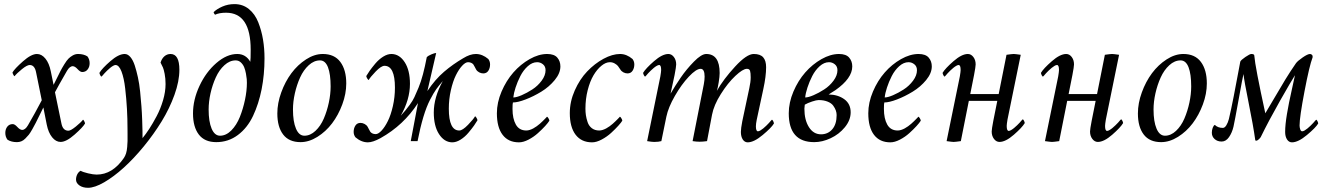

<svg xmlns="http://www.w3.org/2000/svg" viewBox="-20 -688 6495 936"><path d="M279.3 -86.9Q286.1 -50.8 313.5 -50.8Q324.7 -50.8 349.6 -71Q374.5 -91.3 384.8 -104.5Q386.7 -104.5 390.6 -97.2Q394.5 -89.8 394.5 -85.9Q384.3 -67.9 343.8 -32Q303.2 3.9 275.4 3.9Q252.4 3.9 234.1 -18.8Q215.8 -41.5 208 -80.1L191.4 -164.1Q184.6 -150.4 172.4 -125.5Q160.2 -100.6 154.1 -88.6Q147.9 -76.7 137.7 -58.3Q127.4 -40 120.4 -31.2Q113.3 -22.5 103.5 -12.7Q93.8 -2.9 83.7 1Q73.7 4.9 62.5 4.9Q35.2 4.9 16.6 -6.8Q5.9 -21 5.9 -40Q5.9 -58.1 15.6 -70.6Q25.4 -83 42 -83Q51.8 -83 64.2 -69.3Q76.7 -55.7 86.9 -54.7Q102.5 -53.7 116.2 -77.1Q149.9 -134.8 183.6 -199.2L156.2 -334Q149.4 -371.1 125 -371.1Q111.8 -371.1 86.9 -350.8Q62 -330.6 50.8 -316.4Q48.8 -316.4 44.9 -323.7Q41 -331.1 41 -335Q51.3 -353 91.8 -388.9Q132.3 -424.8 160.2 -424.8Q183.1 -424.8 201.4 -402.3Q219.7 -379.9 227.5 -340.8L241.2 -274.4Q245.6 -282.7 253.4 -298.8Q267.6 -327.6 274.4 -341.1Q281.2 -354.5 293.2 -374Q305.2 -393.6 314 -402.3Q322.8 -411.1 335 -418Q347.2 -424.8 360.4 -424.8Q387.7 -424.8 406.2 -413.1Q417 -398.9 417 -379.9Q417 -361.8 407.2 -349.4Q397.5 -336.9 380.9 -336.9Q371.1 -336.9 358.6 -350.6Q346.2 -364.3 335.9 -365.2Q320.3 -366.2 306.6 -342.8Q260.3 -262.2 248 -238.3Z M587.9 -424.8Q603 -424.8 615.7 -409.9Q628.4 -395 637 -368.7Q645.5 -342.3 652.3 -311.3Q659.2 -280.3 663.1 -241.7Q667 -203.1 669.4 -170.9Q671.9 -138.7 673.1 -103.5Q674.3 -68.4 674.6 -49.8Q674.8 -31.2 674.8 -14.6Q690.9 -34.2 707.8 -60.1Q724.6 -85.9 743.7 -121.8Q762.7 -157.7 774.9 -199.2Q787.1 -240.7 787.1 -278.3Q787.1 -305.7 782.7 -327.9Q778.3 -350.1 774.4 -358.9Q770.5 -367.7 762.7 -382.8Q768.6 -402.3 781.5 -413.6Q794.4 -424.8 811.5 -424.8Q854.5 -424.8 854.5 -347.7Q854.5 -292.5 830.6 -225.8Q806.6 -159.2 768.3 -96.7Q730 -34.2 681.2 25.4Q632.3 85 583.3 129.4Q534.2 173.8 487.8 200.7Q441.4 227.5 409.2 227.5Q383.3 227.5 366.9 215.8Q350.6 204.1 350.6 187.5Q350.6 174.3 356.4 162.4Q362.3 150.4 373 144.5Q383.8 150.9 409.4 157Q435.1 163.1 451.2 163.1Q528.3 163.1 584 82Q590.3 72.8 594.5 59.8Q598.6 46.9 600.1 28.3Q601.6 9.8 601.8 -0.5Q602.1 -10.7 601.8 -33.9Q601.6 -57.1 601.6 -60.5Q601.6 -108.4 598.9 -157Q596.2 -205.6 590.3 -256.6Q584.5 -307.6 572.3 -339.4Q560.1 -371.1 543 -371.1Q538.1 -371.1 531 -366.9Q523.9 -362.8 516.8 -356.9Q509.8 -351.1 502.2 -343.8Q494.6 -336.4 489.3 -330.6Q483.9 -324.7 479.5 -319.3L474.6 -314.5Q472.2 -314.5 468.5 -321.5Q464.8 -328.6 464.8 -333Q477.5 -354.5 517.8 -389.6Q558.1 -424.8 587.9 -424.8Z M1136.7 -424.8Q1178.2 -424.8 1200.2 -386.7Q1202.1 -398.4 1202.1 -445.3Q1202.1 -626 1082 -626Q1049.3 -626 1028.3 -616.2Q1026.4 -617.7 1023.9 -622.1Q1021.5 -626.5 1021.5 -628.9Q1036.6 -644 1064 -656Q1091.3 -668 1123 -668Q1163.6 -668 1193.4 -643.8Q1223.1 -619.6 1239 -579.3Q1254.9 -539.1 1262.2 -495.1Q1269.5 -451.2 1269.5 -403.3Q1269.5 -324.2 1255.4 -252.9Q1241.2 -181.6 1213.6 -123Q1186 -64.5 1139.6 -29.8Q1093.3 4.9 1034.2 4.9Q977.5 4.9 949.2 -32.2Q920.9 -69.3 920.9 -134.8Q920.9 -201.7 952.6 -269.5Q984.4 -337.4 1035.2 -381.1Q1085.9 -424.8 1136.7 -424.8ZM1052.7 -26.4Q1082 -26.4 1107.7 -52.2Q1133.3 -78.1 1149.2 -117.7Q1165 -157.2 1174.3 -201.4Q1183.6 -245.6 1183.6 -284.2Q1183.6 -292.5 1182.9 -302.2Q1182.1 -312 1179 -329.3Q1175.8 -346.7 1170.4 -360.1Q1165 -373.5 1154.3 -383.5Q1143.6 -393.6 1128.9 -393.6Q1099.6 -393.6 1074 -370.1Q1048.3 -346.7 1032 -310.5Q1015.6 -274.4 1006.3 -233.2Q997.1 -191.9 997.1 -154.3Q997.1 -95.2 1011.7 -60.8Q1026.4 -26.4 1052.7 -26.4Z M1540 -393.6Q1510.7 -393.6 1485.1 -370.1Q1459.5 -346.7 1443.1 -310.5Q1426.8 -274.4 1417.5 -233.2Q1408.2 -191.9 1408.2 -154.3Q1408.2 -95.2 1422.9 -60.8Q1437.5 -26.4 1463.9 -26.4Q1492.7 -26.4 1517.8 -50Q1543 -73.7 1558.6 -110.1Q1574.2 -146.5 1583 -187.7Q1591.8 -229 1591.8 -266.6Q1591.8 -326.7 1578.9 -360.1Q1565.9 -393.6 1540 -393.6ZM1553.7 -424.8Q1610.4 -424.8 1639.2 -386Q1668 -347.2 1668 -281.2Q1668 -231 1648.7 -179Q1629.4 -127 1598.9 -86.7Q1568.4 -46.4 1527.3 -20.8Q1486.3 4.9 1445.3 4.9Q1388.7 4.9 1360.4 -32.2Q1332 -69.3 1332 -134.8Q1332 -185.1 1351.1 -237.5Q1370.1 -290 1400.6 -331.1Q1431.2 -372.1 1471.9 -398.4Q1512.7 -424.8 1553.7 -424.8Z M2106.4 -429.7 2063.5 -244.1Q2101.6 -301.3 2144.8 -338.1Q2188 -375 2238.3 -404.3Q2271.5 -424.8 2299.8 -424.8Q2331.5 -424.8 2360.4 -400.4Q2369.1 -388.7 2369.1 -374Q2369.1 -356 2360.6 -343Q2352.1 -330.1 2335.9 -330.1Q2325.7 -330.1 2315.7 -335.4Q2305.7 -340.8 2300.8 -349.6Q2298.8 -353 2294.7 -361.3Q2290.5 -369.6 2287.8 -373.5Q2285.2 -377.4 2278.3 -381.1Q2271.5 -384.8 2261.7 -384.8Q2249 -384.8 2232.9 -367.4Q2216.8 -350.1 2202.4 -321Q2188 -292 2178 -248.3Q2168 -204.6 2168 -158.2Q2168 -51.8 2218.8 -51.8Q2234.9 -51.8 2261.7 -79.6Q2288.6 -107.4 2295.9 -121.1Q2298.3 -121.1 2303 -113.5Q2307.6 -106 2307.6 -101.6Q2300.8 -89.8 2291 -75.9Q2281.2 -62 2263.9 -41.3Q2246.6 -20.5 2225.1 -7.1Q2203.6 6.3 2183.6 5.9Q2145.5 4.9 2120.1 -34.4Q2094.7 -73.7 2094.7 -139.6Q2094.7 -213.4 2138.7 -293Q2119.1 -270.5 2106.4 -252.7Q2093.8 -234.9 2076.4 -201.4Q2059.1 -168 2043.9 -117.7Q2028.8 -67.4 2015.6 0H1982.4L2017.6 -185.5Q1947.8 -77.6 1835 -14.6Q1797.4 5.9 1773.4 5.9Q1741.7 5.9 1712.9 -18.6Q1704.1 -30.3 1704.1 -44.9Q1704.1 -63 1712.6 -75.9Q1721.2 -88.9 1737.3 -88.9Q1747.6 -88.9 1757.6 -83.5Q1767.6 -78.1 1772.5 -69.3Q1774.4 -65.9 1778.6 -57.6Q1782.7 -49.3 1785.4 -45.4Q1788.1 -41.5 1794.9 -37.8Q1801.8 -34.2 1811.5 -34.2Q1824.2 -34.2 1840.3 -51.5Q1856.4 -68.8 1870.8 -97.9Q1885.3 -127 1895.3 -170.7Q1905.3 -214.4 1905.3 -260.7Q1905.3 -367.2 1854.5 -367.2Q1838.4 -367.2 1811.5 -339.4Q1784.7 -311.5 1777.3 -297.9Q1774.9 -297.9 1770.3 -305.4Q1765.6 -313 1765.6 -317.4Q1772.5 -329.1 1782.2 -343Q1792 -356.9 1809.3 -377.7Q1826.7 -398.4 1848.1 -411.9Q1869.6 -425.3 1889.6 -424.8Q1927.7 -423.8 1953.1 -384.5Q1978.5 -345.2 1978.5 -279.3Q1978.5 -202.6 1933.6 -124Q1950.7 -143.1 1956.3 -149.7Q1961.9 -156.2 1977.1 -176.5Q1992.2 -196.8 2000.2 -214.4Q2008.3 -231.9 2020.3 -260.5Q2032.2 -289.1 2042 -326.2Q2051.8 -363.3 2060.5 -409.2Q2067.4 -416.5 2083.3 -423.1Q2099.1 -429.7 2106.4 -429.7Z M2647.5 -424.8Q2681.6 -424.8 2696.8 -407.2Q2711.9 -389.6 2711.9 -364.3Q2711.9 -331.1 2684.3 -297.6Q2656.7 -264.2 2618.7 -241Q2580.6 -217.8 2542.2 -203.1Q2503.9 -188.5 2480.5 -188.5Q2478.5 -182.6 2478.5 -157.2Q2478.5 -109.4 2494.9 -80.6Q2511.2 -51.8 2545.9 -51.8Q2553.7 -51.8 2562.7 -54.7Q2571.8 -57.6 2579.8 -62Q2587.9 -66.4 2596.4 -72.5Q2605 -78.6 2611.6 -84.5Q2618.2 -90.3 2624.8 -96.7Q2631.3 -103 2635.5 -107.4Q2639.6 -111.8 2643.1 -115.2L2646.5 -119.1Q2648.9 -119.1 2653.6 -111.6Q2658.2 -104 2658.2 -99.6Q2652.3 -89.8 2637.7 -73.7Q2623 -57.6 2602.5 -39.1Q2582 -20.5 2556.6 -7.3Q2531.2 5.9 2509.8 5.9Q2458 5.9 2430.2 -30.8Q2402.3 -67.4 2402.3 -135.7Q2402.3 -188 2425 -241.5Q2447.8 -294.9 2482.7 -334.7Q2517.6 -374.5 2561.8 -399.7Q2606 -424.8 2647.5 -424.8ZM2482.4 -212.9Q2497.6 -212.9 2523.2 -223.9Q2548.8 -234.9 2575.2 -252Q2601.6 -269 2620.6 -294.7Q2639.6 -320.3 2639.6 -345.7Q2639.6 -364.3 2627 -374.5Q2614.3 -384.8 2598.6 -384.8Q2574.7 -384.8 2553 -365.2Q2531.2 -345.7 2516.8 -317.4Q2502.4 -289.1 2493.4 -261.2Q2484.4 -233.4 2482.4 -212.9Z M3002.9 -424.8Q3034.7 -424.8 3063.5 -400.4Q3072.3 -388.7 3072.3 -374Q3072.3 -356 3063.7 -343Q3055.2 -330.1 3039.1 -330.1Q3028.8 -330.1 3018.8 -335.4Q3008.8 -340.8 3003.9 -349.6Q2997.1 -360.4 2992.4 -366.2Q2987.8 -372.1 2977.1 -378.4Q2966.3 -384.8 2953.1 -384.8Q2933.1 -384.8 2911.9 -367.4Q2890.6 -350.1 2873.3 -320.8Q2856 -291.5 2845 -248.5Q2834 -205.6 2834 -158.2Q2834 -141.6 2836.2 -126.5Q2838.4 -111.3 2844.5 -92.8Q2850.6 -74.2 2865.2 -63Q2879.9 -51.8 2901.4 -51.8Q2909.2 -51.8 2918.2 -54.7Q2927.2 -57.6 2935.3 -62Q2943.4 -66.4 2951.9 -72.5Q2960.4 -78.6 2967 -84.5Q2973.6 -90.3 2980.2 -96.7Q2986.8 -103 2991 -107.4Q2995.1 -111.8 2998.5 -115.2L3002 -119.1Q3004.4 -119.1 3009 -111.6Q3013.7 -104 3013.7 -99.6Q3008.8 -91.3 2994.4 -75.2Q2980 -59.1 2959.5 -40.3Q2939 -21.5 2913.3 -7.8Q2887.7 5.9 2866.2 5.9Q2814.5 5.9 2786.1 -31.2Q2757.8 -68.4 2757.8 -136.7Q2757.8 -192.9 2782 -247.3Q2806.2 -301.8 2842.5 -339.8Q2878.9 -377.9 2922.1 -401.4Q2965.3 -424.8 3002.9 -424.8Z M3598.6 -96.7 3632.8 -257.8Q3639.6 -288.6 3639.6 -310.5Q3639.6 -333 3636.5 -342.8Q3633.3 -352.5 3621.1 -352.5Q3601.6 -352.5 3564.7 -317.9Q3527.8 -283.2 3493.9 -229.2Q3460 -175.3 3451.2 -128.9L3426.8 0Q3406.2 2.9 3390.6 2.9Q3375.5 2.9 3356.4 0L3411.1 -277.3Q3415 -298.3 3415 -314.5Q3415 -352.5 3395.5 -352.5Q3374 -352.5 3337.9 -314.2Q3301.8 -275.9 3269.8 -220Q3237.8 -164.1 3228.5 -119.1L3204.1 0Q3189.9 3.9 3168.9 3.9Q3158.2 3.9 3134.8 0L3199.2 -315.4Q3203.1 -338.9 3203.1 -346.7Q3203.1 -371.1 3193.4 -371.1Q3188.5 -371.1 3181.4 -366.9Q3174.3 -362.8 3167.2 -356.9Q3160.2 -351.1 3152.6 -343.8Q3145 -336.4 3139.6 -330.6Q3134.3 -324.7 3129.9 -319.3L3125 -314.5Q3122.6 -314.5 3118.9 -321.5Q3115.2 -328.6 3115.2 -333Q3127.9 -354.5 3168.2 -389.6Q3208.5 -424.8 3238.3 -424.8Q3253.9 -424.8 3265.1 -410.2Q3276.4 -395.5 3276.4 -374Q3276.4 -363.3 3268.6 -322.3Q3264.2 -298.8 3249 -231.4Q3271 -269.5 3298.6 -309.8Q3326.2 -350.1 3362.8 -387.5Q3399.4 -424.8 3422.9 -424.8Q3488.3 -424.8 3488.3 -332Q3488.3 -314.9 3483.6 -286.4Q3479 -257.8 3474.6 -245.1Q3506.8 -301.8 3563.5 -363.3Q3620.1 -424.8 3654.3 -424.8Q3686.5 -424.8 3700.7 -408.4Q3714.8 -392.1 3714.8 -360.4Q3714.8 -316.4 3701.2 -253.9L3668.9 -103.5Q3665 -84 3665 -72.3Q3665 -47.9 3674.8 -47.9Q3679.7 -47.9 3686.8 -52Q3693.8 -56.2 3700.9 -62Q3708 -67.9 3715.6 -75.2Q3723.1 -82.5 3728.5 -88.4Q3733.9 -94.2 3738.3 -99.6L3743.2 -104.5Q3745.6 -104.5 3749.3 -97.4Q3752.9 -90.3 3752.9 -85.9Q3740.7 -65.4 3698 -29.8Q3655.3 5.9 3625 5.9Q3609.9 5.9 3600.8 -8.3Q3591.8 -22.5 3591.8 -44.9Q3591.8 -61 3598.6 -96.7Z M3905.3 -212.9Q3920.4 -212.9 3946 -223.9Q3971.7 -234.9 3998 -252Q4024.4 -269 4043.5 -294.7Q4062.5 -320.3 4062.5 -345.7Q4062.5 -364.3 4049.8 -374.5Q4037.1 -384.8 4021.5 -384.8Q3997.6 -384.8 3975.8 -365.2Q3954.1 -345.7 3939.7 -317.4Q3925.3 -289.1 3916.3 -261.2Q3907.2 -233.4 3905.3 -212.9ZM4134.8 -364.3Q4134.8 -306.2 4052.7 -248.5Q4048.3 -245.1 4019.5 -227.5Q4065.4 -226.6 4096.2 -204.1Q4127 -181.6 4127 -140.6Q4127 -102.1 4098.6 -67.6Q4070.3 -33.2 4029.5 -14.2Q3988.8 4.9 3949.2 4.9Q3825.2 4.9 3825.2 -135.7Q3825.2 -188 3847.9 -241.5Q3870.6 -294.9 3905.5 -334.7Q3940.4 -374.5 3984.6 -399.7Q4028.8 -424.8 4070.3 -424.8Q4104.5 -424.8 4119.6 -407.2Q4134.8 -389.6 4134.8 -364.3ZM3903.3 -177.7Q3901.4 -164.1 3901.4 -158.2Q3901.4 -103 3923.6 -68.1Q3945.8 -33.2 3982.4 -33.2Q4016.1 -33.2 4037.4 -57.9Q4058.6 -82.5 4058.6 -127Q4058.6 -138.2 4054.7 -149.4Q4050.8 -160.6 4042 -172.9Q4033.2 -185.1 4014.6 -192.6Q3996.1 -200.2 3970.7 -200.2Q3960.4 -200.2 3939 -193.1Q3917.5 -186 3903.3 -177.7Z M4458 -424.8Q4492.2 -424.8 4507.3 -407.2Q4522.5 -389.6 4522.5 -364.3Q4522.5 -331.1 4494.9 -297.6Q4467.3 -264.2 4429.2 -241Q4391.1 -217.8 4352.8 -203.1Q4314.5 -188.5 4291 -188.5Q4289.1 -182.6 4289.1 -157.2Q4289.1 -109.4 4305.4 -80.6Q4321.8 -51.8 4356.4 -51.8Q4364.3 -51.8 4373.3 -54.7Q4382.3 -57.6 4390.4 -62Q4398.4 -66.4 4407 -72.5Q4415.5 -78.6 4422.1 -84.5Q4428.7 -90.3 4435.3 -96.7Q4441.9 -103 4446 -107.4Q4450.2 -111.8 4453.6 -115.2L4457 -119.1Q4459.5 -119.1 4464.1 -111.6Q4468.8 -104 4468.8 -99.6Q4462.9 -89.8 4448.2 -73.7Q4433.6 -57.6 4413.1 -39.1Q4392.6 -20.5 4367.2 -7.3Q4341.8 5.9 4320.3 5.9Q4268.6 5.9 4240.7 -30.8Q4212.9 -67.4 4212.9 -135.7Q4212.9 -188 4235.6 -241.5Q4258.3 -294.9 4293.2 -334.7Q4328.1 -374.5 4372.3 -399.7Q4416.5 -424.8 4458 -424.8ZM4293 -212.9Q4308.1 -212.9 4333.7 -223.9Q4359.4 -234.9 4385.7 -252Q4412.1 -269 4431.2 -294.7Q4450.2 -320.3 4450.2 -345.7Q4450.2 -364.3 4437.5 -374.5Q4424.8 -384.8 4409.2 -384.8Q4385.3 -384.8 4363.5 -365.2Q4341.8 -345.7 4327.4 -317.4Q4313 -289.1 4304 -261.2Q4294.9 -233.4 4293 -212.9Z M4664.1 0Q4636.7 3.9 4628.9 3.9Q4622.1 3.9 4594.7 0L4659.2 -315.4Q4663.1 -338.9 4663.1 -346.7Q4663.1 -371.1 4653.3 -371.1Q4648.4 -371.1 4641.4 -366.9Q4634.3 -362.8 4627.2 -356.9Q4620.1 -351.1 4612.5 -343.8Q4605 -336.4 4599.6 -330.6Q4594.2 -324.7 4589.8 -319.3L4585 -314.5Q4582.5 -314.5 4578.9 -321.5Q4575.2 -328.6 4575.2 -333Q4587.9 -354.5 4628.2 -389.6Q4668.5 -424.8 4698.2 -424.8Q4713.9 -424.8 4725.1 -410.2Q4736.3 -395.5 4736.3 -374Q4736.3 -363.3 4728.5 -322.3L4710 -229.5H4848.6L4886.7 -420.9Q4914.1 -424.8 4921.9 -424.8Q4928.7 -424.8 4956.1 -420.9L4891.6 -105.5Q4887.7 -82 4887.7 -74.2Q4887.7 -49.8 4897.5 -49.8Q4902.3 -49.8 4909.4 -54Q4916.5 -58.1 4923.6 -64Q4930.7 -69.8 4938.2 -77.1Q4945.8 -84.5 4951.2 -90.3Q4956.5 -96.2 4960.9 -101.6L4965.8 -106.4Q4968.3 -106.4 4971.9 -99.4Q4975.6 -92.3 4975.6 -87.9Q4962.9 -66.4 4922.6 -31.2Q4882.3 3.9 4852.5 3.9Q4836.9 3.9 4825.7 -10.7Q4814.5 -25.4 4814.5 -46.9Q4814.5 -57.6 4822.3 -98.6L4841.8 -196.3H4703.1Z M5143.6 0Q5116.2 3.9 5108.4 3.9Q5101.6 3.9 5074.2 0L5138.7 -315.4Q5142.6 -338.9 5142.6 -346.7Q5142.6 -371.1 5132.8 -371.1Q5127.9 -371.1 5120.8 -366.9Q5113.8 -362.8 5106.7 -356.9Q5099.6 -351.1 5092 -343.8Q5084.5 -336.4 5079.1 -330.6Q5073.7 -324.7 5069.3 -319.3L5064.5 -314.5Q5062 -314.5 5058.3 -321.5Q5054.7 -328.6 5054.7 -333Q5067.4 -354.5 5107.7 -389.6Q5147.9 -424.8 5177.7 -424.8Q5193.4 -424.8 5204.6 -410.2Q5215.8 -395.5 5215.8 -374Q5215.8 -363.3 5208 -322.3L5189.5 -229.5H5328.1L5366.2 -420.9Q5393.6 -424.8 5401.4 -424.8Q5408.2 -424.8 5435.5 -420.9L5371.1 -105.5Q5367.2 -82 5367.2 -74.2Q5367.2 -49.8 5377 -49.8Q5381.8 -49.8 5388.9 -54Q5396 -58.1 5403.1 -64Q5410.2 -69.8 5417.7 -77.1Q5425.3 -84.5 5430.7 -90.3Q5436 -96.2 5440.4 -101.6L5445.3 -106.4Q5447.8 -106.4 5451.4 -99.4Q5455.1 -92.3 5455.1 -87.9Q5442.4 -66.4 5402.1 -31.2Q5361.8 3.9 5332 3.9Q5316.4 3.9 5305.2 -10.7Q5293.9 -25.4 5293.9 -46.9Q5293.9 -57.6 5301.8 -98.6L5321.3 -196.3H5182.6Z M5735.4 -393.6Q5706.1 -393.6 5680.4 -370.1Q5654.8 -346.7 5638.4 -310.5Q5622.1 -274.4 5612.8 -233.2Q5603.5 -191.9 5603.5 -154.3Q5603.5 -95.2 5618.2 -60.8Q5632.8 -26.4 5659.2 -26.4Q5688 -26.4 5713.1 -50Q5738.3 -73.7 5753.9 -110.1Q5769.5 -146.5 5778.3 -187.7Q5787.1 -229 5787.1 -266.6Q5787.1 -326.7 5774.2 -360.1Q5761.2 -393.6 5735.4 -393.6ZM5749 -424.8Q5805.7 -424.8 5834.5 -386Q5863.3 -347.2 5863.3 -281.2Q5863.3 -231 5844 -179Q5824.7 -127 5794.2 -86.7Q5763.7 -46.4 5722.7 -20.8Q5681.6 4.9 5640.6 4.9Q5584 4.9 5555.7 -32.2Q5527.3 -69.3 5527.3 -134.8Q5527.3 -185.1 5546.4 -237.5Q5565.4 -290 5595.9 -331.1Q5626.5 -372.1 5667.2 -398.4Q5708 -424.8 5749 -424.8Z M6245.1 -44.9Q6245.1 -79.6 6253.9 -132.3Q6262.7 -185.1 6276.9 -247.6Q6291 -310.1 6293 -321.3Q6275.9 -294.9 6220.2 -196.8Q6164.6 -98.6 6126 -19.5Q6123 -14.6 6116 -8.3Q6108.9 -2 6104.5 -2Q6101.6 -2 6099.6 -3.9Q6088.9 -79.6 6067.1 -186.5Q6045.4 -293.5 6042 -327.1Q6038.1 -312.5 6018.6 -204.1Q5999 -95.7 5993.2 -70.3Q5986.3 -41 5971.4 -19.5Q5956.5 2 5935.5 2Q5914.6 2 5901.1 -10.3Q5887.7 -22.5 5887.7 -41Q5887.7 -53.2 5891.8 -64.7Q5896 -76.2 5902.3 -79.1Q5917 -64.5 5941.4 -64.5Q5950.7 -64.5 5958.5 -77.4Q5966.3 -90.3 5970.7 -107.4Q5981.4 -151.9 5994.1 -217Q6006.8 -282.2 6015.9 -331.8Q6024.9 -381.3 6026.4 -387.7Q6029.8 -395.5 6051.3 -410.2Q6072.8 -424.8 6080.1 -424.8Q6094.7 -424.8 6094.7 -417Q6098.6 -363.8 6148.4 -135.7Q6165.5 -163.6 6193.4 -211.7Q6221.2 -259.8 6246.3 -300.8Q6271.5 -341.8 6297.9 -379.9Q6306.2 -391.1 6330.6 -408Q6355 -424.8 6366.2 -424.8Q6372.1 -424.8 6376.2 -420.2Q6380.4 -415.5 6378.9 -408.2Q6363.3 -367.7 6339.4 -242.4Q6315.4 -117.2 6315.4 -76.2Q6315.4 -66.9 6318.6 -57.4Q6321.8 -47.9 6328.1 -47.9Q6333 -47.9 6340.1 -52Q6347.2 -56.2 6354.2 -62Q6361.3 -67.9 6368.9 -75.2Q6376.5 -82.5 6381.8 -88.4Q6387.2 -94.2 6391.6 -99.6L6396.5 -104.5Q6398.9 -104.5 6402.6 -97.4Q6406.2 -90.3 6406.2 -85.9Q6394 -65.4 6351.3 -29.8Q6308.6 5.9 6278.3 5.9Q6263.2 5.9 6254.2 -8.3Q6245.1 -22.5 6245.1 -44.9Z"/></svg>

Font: Crimson
Style: Italic
Weight: 400
Italic angle: -11°
Version: Version 0.8